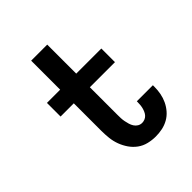

<svg xmlns="http://www.w3.org/2000/svg" viewBox="-203 -867 1006 1006"><g transform="rotate(-45 300.0 -363.5)"><path d="M372 8Q345 8 318 1.5Q291 -5 269 -21Q247 -37 231.5 -59.5Q216 -82 206.5 -107.5Q197 -133 194 -160.5Q191 -188 191 -215V-419H93V-520H191V-735H310V-520H496V-419H310V-215Q310 -202 310.5 -189.5Q311 -177 313.5 -164.5Q316 -152 319.5 -140Q323 -128 330 -117Q337 -106 348 -99.5Q359 -93 372 -93Q382 -93 392 -97Q402 -101 409 -108.5Q416 -116 420.5 -126Q425 -136 427.5 -146Q430 -156 431 -166.5Q432 -177 432 -187V-193H551V-182Q551 -157 546.5 -133Q542 -109 531.5 -86.5Q521 -64 504.5 -45Q488 -26 466.5 -14Q445 -2 421 3Q397 8 372 8Z"/></g></svg>

Font: Iosevka Fixed Extended
Style: Bold
Weight: 700
Width: 7
Monospace: yes
Designer: Belleve Invis
Foundry: Belleve Invis
Version: Version 24.1.1; ttfautohint (v1.8.4)